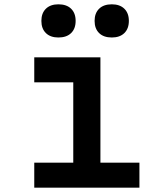

<svg xmlns="http://www.w3.org/2000/svg" viewBox="-20 -871 740 891"><path d="M139 -605H446V-116H627V0H139V-116H320V-489H139ZM251 -697Q214 -697 193 -717.5Q172 -738 172 -774Q172 -810 193 -830.5Q214 -851 251 -851Q289 -851 310 -830.5Q331 -810 331 -774Q331 -738 310 -717.5Q289 -697 251 -697ZM499 -697Q461 -697 440 -717.5Q419 -738 419 -774Q419 -810 440 -830.5Q461 -851 499 -851Q536 -851 557 -830.5Q578 -810 578 -774Q578 -738 557 -717.5Q536 -697 499 -697Z"/></svg>

Font: Martian Mono Medium
Style: Regular
Weight: 500
Monospace: yes
Designer: Roman Shamin
Foundry: Evil Martians
Version: Version 1.000; ttfautohint (v1.8.4.7-5d5b)